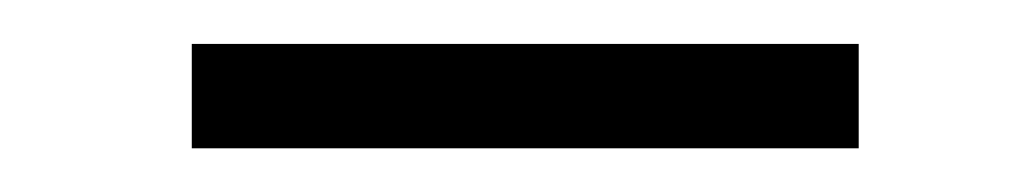

<svg xmlns="http://www.w3.org/2000/svg" viewBox="-20 -723 467 87"><path d="M369.1 -655.8H66.9V-703.1H369.1Z"/></svg>

Font: Roboto-Light
Style: Regular
Weight: 300
Designer: Google
Version: Version 2.137; 2017